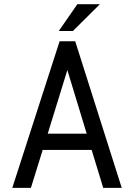

<svg xmlns="http://www.w3.org/2000/svg" viewBox="-20 -911 640 931"><path d="M424.3 -184.1 480.5 0H570.3L344.7 -710.9H269L39.6 0H129.9L187 -184.1ZM211.4 -262.7 306.6 -571.3 400.4 -262.7ZM355 -890.6 265.1 -760.7H333.5L464.4 -890.6Z"/></svg>

Font: Roboto Mono
Style: Regular
Weight: 400
Monospace: yes
Designer: Google
Version: Version 3.000